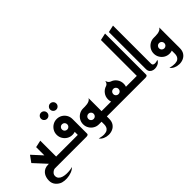

<svg xmlns="http://www.w3.org/2000/svg" viewBox="-13 -1578 2565 2565"><g transform="rotate(-45 1269.5 -295.5)"><path d="M132 200Q89 186 57 149.5Q25 113 25 60Q25 29 33.5 0Q42 -29 60 -51.5Q78 -74 105.5 -87Q133 -100 171 -100H450V0H198Q185 0 168 9.5Q151 19 138.5 35Q126 51 126 72Q126 104 145 123.5Q164 143 194 151.5Q224 160 257.5 161Q291 162 321.5 158Q352 154 371 147Q348 174 306 190Q264 206 217 208.5Q170 211 132 200ZM234 -46 25 -273 91 -364 314 -121ZM221 -50V-378L321 -400V-50Z M766 -542Q742 -542 725 -559Q708 -576 708 -600Q708 -624 725 -641Q742 -658 766 -658Q790 -658 807 -641Q824 -624 824 -600Q824 -576 807 -559Q790 -542 766 -542ZM593 -542Q569 -542 552 -559Q535 -576 535 -600Q535 -624 552 -641Q569 -658 593 -658Q617 -658 634 -641Q651 -624 651 -600Q651 -576 634 -559Q617 -542 593 -542Z M410 0V-100H730V-228L830 -300V-23Q830 -11 820 -6Q810 -1 800 -0.5Q790 0 790 0ZM681 -150Q640 -150 606 -170Q572 -190 551.5 -224.5Q531 -259 531 -300Q531 -342 551.5 -376Q572 -410 606 -430Q640 -450 681 -450Q722 -450 756 -430Q790 -410 810 -376Q830 -342 830 -300Q830 -259 810 -224.5Q790 -190 756 -170Q722 -150 681 -150ZM681 -250Q702 -250 716.5 -264.5Q731 -279 731 -300Q731 -321 716.5 -335.5Q702 -350 681 -350Q660 -350 645.5 -335.5Q631 -321 631 -300Q631 -279 645.5 -264.5Q660 -250 681 -250Z M1028 0 1078 -100H1275V0ZM894 132Q951 147 987.5 145Q1024 143 1044 129Q1064 115 1071.5 94Q1079 73 1079 52V-128L1179 -150V42Q1179 95 1156.5 128.5Q1134 162 1098 177.5Q1062 193 1022.5 192Q983 191 948.5 175.5Q914 160 894 132ZM1179 -150 1030 -300Q1043 -300 1064 -300Q1085 -300 1107.5 -303.5Q1130 -307 1149.5 -317Q1169 -327 1179 -346ZM1030 0Q989 0 955 -20Q921 -40 900.5 -74.5Q880 -109 880 -150Q880 -192 900.5 -226Q921 -260 955 -280Q989 -300 1030 -300Q1071 -300 1105 -280Q1139 -260 1159 -226Q1179 -192 1179 -150Q1179 -109 1159 -74.5Q1139 -40 1105 -20Q1071 0 1030 0ZM1030 -100Q1051 -100 1065.5 -114.5Q1080 -129 1080 -150Q1080 -171 1065.5 -185.5Q1051 -200 1030 -200Q1009 -200 994.5 -185.5Q980 -171 980 -150Q980 -129 994.5 -114.5Q1009 -100 1030 -100Z M1235 0V-100H1435L1500 0ZM1500 0 1565 -100H1765V0ZM1500 0Q1459 0 1425 -20Q1391 -40 1371 -74.5Q1351 -109 1351 -150Q1351 -201 1381 -240.5Q1411 -280 1457 -294Q1468 -297 1480.5 -308.5Q1493 -320 1500 -350Q1508 -320 1521.5 -308.5Q1535 -297 1545 -293Q1590 -279 1619 -239.5Q1648 -200 1648 -150Q1648 -109 1628 -74.5Q1608 -40 1574.5 -20Q1541 0 1500 0ZM1500 -100Q1521 -100 1535.5 -114.5Q1550 -129 1550 -150Q1550 -171 1535.5 -185.5Q1521 -200 1500 -200Q1479 -200 1464.5 -185.5Q1450 -171 1450 -150Q1450 -129 1464.5 -114.5Q1479 -100 1500 -100Z M1725 0V-100H1845V-778L1945 -800V-23Q1945 -11 1935 -6Q1925 -1 1915 -0.5Q1905 0 1905 0Z M2190 -58Q2184 -36 2162.5 -20.5Q2141 -5 2112.5 1Q2084 7 2057.5 1Q2031 -5 2013 -24.5Q1995 -44 1995 -80V-778L2095 -800V-80Q2095 -62 2106 -54.5Q2117 -47 2133 -46.5Q2149 -46 2165 -50Q2181 -54 2190 -58Z M2229 132Q2286 147 2322.5 145Q2359 143 2379 129Q2399 115 2406.5 94Q2414 73 2414 52V-128L2514 -150V42Q2514 95 2491.5 128.5Q2469 162 2433 177.5Q2397 193 2357.5 192Q2318 191 2283.5 175.5Q2249 160 2229 132ZM2514 -150 2365 -300Q2378 -300 2399 -300Q2420 -300 2442.5 -303.5Q2465 -307 2484.5 -317Q2504 -327 2514 -346ZM2365 0Q2324 0 2290 -20Q2256 -40 2235.5 -74.5Q2215 -109 2215 -150Q2215 -192 2235.5 -226Q2256 -260 2290 -280Q2324 -300 2365 -300Q2406 -300 2440 -280Q2474 -260 2494 -226Q2514 -192 2514 -150Q2514 -109 2494 -74.5Q2474 -40 2440 -20Q2406 0 2365 0ZM2365 -100Q2386 -100 2400.5 -114.5Q2415 -129 2415 -150Q2415 -171 2400.5 -185.5Q2386 -200 2365 -200Q2344 -200 2329.5 -185.5Q2315 -171 2315 -150Q2315 -129 2329.5 -114.5Q2344 -100 2365 -100Z"/></g></svg>

Font: Reem Kufi Fun
Style: Regular
Weight: 400
Designer: Khaled Hosny
Version: Version 1.005